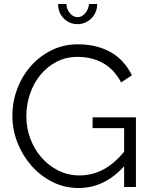

<svg xmlns="http://www.w3.org/2000/svg" viewBox="-20 -937 756 962"><path d="M602 -104Q503 5 374 5Q302 5 241.5 -26Q181 -57 136.5 -108Q92 -159 67 -223.5Q42 -288 42 -356Q42 -427 66.5 -492Q91 -557 135 -606.5Q179 -656 239 -685.5Q299 -715 370 -715Q422 -715 465 -703.5Q508 -692 541.5 -671.5Q575 -651 599.5 -622.5Q624 -594 641 -560L587 -524Q552 -590 496 -621Q440 -652 369 -652Q310 -652 262.5 -627Q215 -602 181.5 -560.5Q148 -519 130 -465.5Q112 -412 112 -355Q112 -295 132.5 -241Q153 -187 189 -146.5Q225 -106 273.5 -82Q322 -58 379 -58Q440 -58 495.5 -86.5Q551 -115 602 -177V-295H444V-349H661V0H602ZM369 -851Q390 -851 406.5 -870Q423 -889 426 -917H467Q467 -896 459.5 -877.5Q452 -859 438.5 -845.5Q425 -832 407 -824Q389 -816 369 -816Q327 -816 299 -845Q271 -874 271 -917H313Q313 -891 330 -871Q347 -851 369 -851Z"/></svg>

Font: Oxford Sans
Style: Regular
Weight: 400
Designer: Matt McInerney, Pablo Impallari, Rodrigo Fuenzalida
Foundry: Matt McInerney, Pablo Impallari, Rodrigo Fuenzalida
Version: Version 3.000g; ttfautohint (v1.5) -l 8 -r 28 -G 28 -x 14 -D